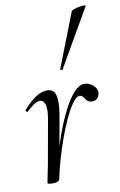

<svg xmlns="http://www.w3.org/2000/svg" viewBox="-85 -779 523 836"><g transform="rotate(-10 177.0 -361.5)"><path d="M110.6 -7.2 100.6 -8.2Q109 -53.2 123.6 -105.7Q138.2 -158.2 157.3 -209.2Q176.4 -260.2 198.2 -302.3Q220 -344.4 243.2 -369.7Q266.4 -395 289 -395Q302.6 -395 316 -387.7Q329.4 -380.4 337.6 -368Q345.8 -355.6 342.8 -341Q340.2 -328 331.8 -320.8Q323.4 -313.6 310.8 -313.6Q295.8 -313.6 288.4 -321.9Q281 -330.2 275.5 -338.5Q270 -346.8 259.8 -346.8Q245.6 -346.8 228.8 -323.3Q212 -299.8 193.9 -261.6Q175.8 -223.4 159.5 -177.9Q143.2 -132.4 130.3 -87.4Q117.4 -42.4 110.6 -7.2ZM79.4 8Q65.2 8 61 6.3Q56.8 4.6 56.8 1.6Q56.8 -1.6 62.4 -26.4Q68 -51.2 72 -74L105 -258.6Q112.8 -298.8 111 -319.3Q109.2 -339.8 102.3 -347.7Q95.4 -355.6 86.6 -355.6Q72.8 -355.6 56.7 -344Q40.6 -332.4 26.4 -318.8Q24 -316.4 20 -320.1Q16 -323.8 18.4 -327Q48 -361.2 74.2 -378.1Q100.4 -395 126 -395Q144 -395 153.8 -383.4Q163.6 -371.8 164.9 -342.8Q166.2 -313.8 156.4 -261L110.6 -7.2Q108.4 8 79.4 8ZM207.4 -473Q206.4 -470 200.9 -472Q195.4 -474 197.4 -476L290.8 -716Q292.6 -719.4 302.7 -723Q312.8 -726.6 325.6 -729Q338.4 -731.4 347.3 -731.3Q356.2 -731.2 354 -727Z"/></g></svg>

Font: Cormorant Garamond Light
Style: Italic
Weight: 300
Italic angle: -10°
Designer: Christian Thalmann (Catharsis Fonts)
Foundry: Catharsis Fonts
Version: Version 4.001